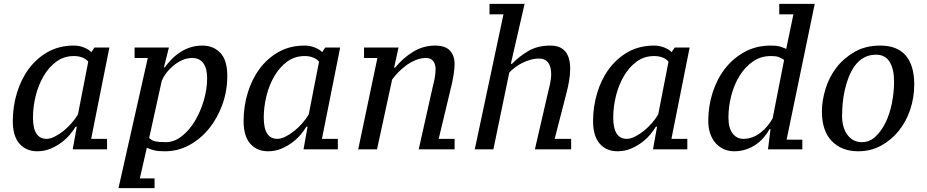

<svg xmlns="http://www.w3.org/2000/svg" viewBox="-20 -770 4778 990"><path d="M220 -54C173.3 -54 150 -90.7 150 -164C150 -200.7 154.7 -237.8 164 -275.5C173.3 -313.2 187 -347.3 205 -378C223 -408.7 245 -433.5 271 -452.5C297 -471.5 327 -481 361 -481C377.7 -481 392.5 -478.3 405.5 -473C418.5 -467.7 428.3 -460.7 435 -452L382 -180C373.3 -165.3 362.5 -150.5 349.5 -135.5C336.5 -120.5 322.5 -107 307.5 -95C292.5 -83 277.3 -73.2 262 -65.5C246.7 -57.8 232.7 -54 220 -54ZM370 -117H376L355 0H532V-54H450L544 -525H467L451 -501C443.7 -509.7 431.5 -517.5 414.5 -524.5C397.5 -531.5 379.7 -535 361 -535C310.3 -535 265.5 -524 226.5 -502C187.5 -480 154.7 -450.8 128 -414.5C101.3 -378.2 81 -336.7 67 -290C53 -243.3 46 -195.3 46 -146C46 -94 57.5 -55 80.5 -29C103.5 -3 134 10 172 10C196.7 10 219.7 5.5 241 -3.5C262.3 -12.5 281.5 -23.5 298.5 -36.5C315.5 -49.5 330 -63.3 342 -78C354 -92.7 363.3 -105.7 370 -117Z M701 150 737 -8C744.3 -4.7 751.2 -2 757.5 0C763.8 2 770.3 3.8 777 5.5C783.7 7.2 791.3 8.3 800 9C808.7 9.7 819 10 831 10C875.7 10 917.5 -0.7 956.5 -22C995.5 -43.3 1029.5 -72 1058.5 -108C1087.5 -144 1110.3 -185.3 1127 -232C1143.7 -278.7 1152 -327.3 1152 -378C1152 -432.7 1140 -472.5 1116 -497.5C1092 -522.5 1061.3 -535 1024 -535C1002 -535 981.5 -532 962.5 -526C943.5 -520 925.8 -511.7 909.5 -501C893.2 -490.3 878.3 -478.2 865 -464.5C851.7 -450.8 839.7 -436.7 829 -422H825L851 -525H674V-471H742L591 200H777V150ZM971 -471C996.3 -471 1015.5 -462 1028.5 -444C1041.5 -426 1048 -400.3 1048 -367C1048 -329 1042.2 -290.3 1030.5 -251C1018.8 -211.7 1003.3 -176.2 984 -144.5C964.7 -112.8 942.2 -87 916.5 -67C890.8 -47 863.7 -37 835 -37C822.3 -37 811.7 -37.3 803 -38C794.3 -38.7 786.8 -39.7 780.5 -41C774.2 -42.3 768.5 -44.5 763.5 -47.5C758.5 -50.5 753.7 -54 749 -58L814 -353C818.7 -365 826 -377.8 836 -391.5C846 -405.2 857.8 -417.8 871.5 -429.5C885.2 -441.2 900.5 -451 917.5 -459C934.5 -467 952.3 -471 971 -471Z M1410 -54C1363.3 -54 1340 -90.7 1340 -164C1340 -200.7 1344.7 -237.8 1354 -275.5C1363.3 -313.2 1377 -347.3 1395 -378C1413 -408.7 1435 -433.5 1461 -452.5C1487 -471.5 1517 -481 1551 -481C1567.7 -481 1582.5 -478.3 1595.5 -473C1608.5 -467.7 1618.3 -460.7 1625 -452L1572 -180C1563.3 -165.3 1552.5 -150.5 1539.5 -135.5C1526.5 -120.5 1512.5 -107 1497.5 -95C1482.5 -83 1467.3 -73.2 1452 -65.5C1436.7 -57.8 1422.7 -54 1410 -54ZM1560 -117H1566L1545 0H1722V-54H1640L1734 -525H1657L1641 -501C1633.7 -509.7 1621.5 -517.5 1604.5 -524.5C1587.5 -531.5 1569.7 -535 1551 -535C1500.3 -535 1455.5 -524 1416.5 -502C1377.5 -480 1344.7 -450.8 1318 -414.5C1291.3 -378.2 1271 -336.7 1257 -290C1243 -243.3 1236 -195.3 1236 -146C1236 -94 1247.5 -55 1270.5 -29C1293.5 -3 1324 10 1362 10C1386.7 10 1409.7 5.5 1431 -3.5C1452.3 -12.5 1471.5 -23.5 1488.5 -36.5C1505.5 -49.5 1520 -63.3 1532 -78C1544 -92.7 1553.3 -105.7 1560 -117Z M2206 -299 2139 0H2237H2324V-54H2242L2305 -317C2310.3 -337 2314.8 -358.7 2318.5 -382C2322.2 -405.3 2324 -424.7 2324 -440C2324 -468 2316.2 -490.8 2300.5 -508.5C2284.8 -526.2 2259 -535 2223 -535C2183 -535 2145.7 -524.5 2111 -503.5C2076.3 -482.5 2045 -455 2017 -421H2012L2035 -525H1857V-471H1926L1827 0H1924L2002 -360C2008.7 -369.3 2017.8 -380.3 2029.5 -393C2041.2 -405.7 2054.7 -417.8 2070 -429.5C2085.3 -441.2 2102.2 -451 2120.5 -459C2138.8 -467 2158 -471 2178 -471C2194 -471 2206 -465.5 2214 -454.5C2222 -443.5 2226 -430.3 2226 -415C2226 -397 2224 -378.5 2220 -359.5C2216 -340.5 2211.3 -320.3 2206 -299Z M2504 -696H2576L2428 0H2524L2606 -396C2614 -404.7 2623.7 -413.3 2635 -422C2646.3 -430.7 2658.7 -438.3 2672 -445C2685.3 -451.7 2699.3 -457.2 2714 -461.5C2728.7 -465.8 2743.7 -468 2759 -468C2780.3 -468 2796.2 -461 2806.5 -447C2816.8 -433 2822 -413.7 2822 -389C2822 -371.7 2819.8 -353.3 2815.5 -334C2811.2 -314.7 2806.3 -294.3 2801 -273L2738 0H2925V-54H2840L2901 -291C2906.3 -311 2910.8 -331.8 2914.5 -353.5C2918.2 -375.2 2920 -395.7 2920 -415C2920 -495 2886 -535 2818 -535C2774 -535 2736.3 -525.8 2705 -507.5C2673.7 -489.2 2645.3 -467 2620 -441H2614L2685 -750H2504Z M3212 -54C3165.3 -54 3142 -90.7 3142 -164C3142 -200.7 3146.7 -237.8 3156 -275.5C3165.3 -313.2 3179 -347.3 3197 -378C3215 -408.7 3237 -433.5 3263 -452.5C3289 -471.5 3319 -481 3353 -481C3369.7 -481 3384.5 -478.3 3397.5 -473C3410.5 -467.7 3420.3 -460.7 3427 -452L3374 -180C3365.3 -165.3 3354.5 -150.5 3341.5 -135.5C3328.5 -120.5 3314.5 -107 3299.5 -95C3284.5 -83 3269.3 -73.2 3254 -65.5C3238.7 -57.8 3224.7 -54 3212 -54ZM3362 -117H3368L3347 0H3524V-54H3442L3536 -525H3459L3443 -501C3435.7 -509.7 3423.5 -517.5 3406.5 -524.5C3389.5 -531.5 3371.7 -535 3353 -535C3302.3 -535 3257.5 -524 3218.5 -502C3179.5 -480 3146.7 -450.8 3120 -414.5C3093.3 -378.2 3073 -336.7 3059 -290C3045 -243.3 3038 -195.3 3038 -146C3038 -94 3049.5 -55 3072.5 -29C3095.5 -3 3126 10 3164 10C3188.7 10 3211.7 5.5 3233 -3.5C3254.3 -12.5 3273.5 -23.5 3290.5 -36.5C3307.5 -49.5 3322 -63.3 3334 -78C3346 -92.7 3355.3 -105.7 3362 -117Z M3813 -54C3790.3 -54 3771.8 -63.3 3757.5 -82C3743.2 -100.7 3736 -128 3736 -164C3736 -201.3 3740.8 -238.8 3750.5 -276.5C3760.2 -314.2 3774.3 -348.2 3793 -378.5C3811.7 -408.8 3834.5 -433.5 3861.5 -452.5C3888.5 -471.5 3919.7 -481 3955 -481C3971.7 -481 3984.5 -479.5 3993.5 -476.5C4002.5 -473.5 4012.3 -468.3 4023 -461L3964 -160C3956.7 -146.7 3947.8 -133.7 3937.5 -121C3927.2 -108.3 3915.7 -97 3903 -87C3890.3 -77 3876.5 -69 3861.5 -63C3846.5 -57 3830.3 -54 3813 -54ZM3948 -104H3953L3940 0H4117V-50H4036L4181 -750H3998V-696H4071L4034 -518C4026.7 -520.7 4020.3 -523.2 4015 -525.5C4009.7 -527.8 4004.2 -529.7 3998.5 -531C3992.8 -532.3 3986.5 -533.3 3979.5 -534C3972.5 -534.7 3964 -535 3954 -535C3904 -535 3859 -524 3819 -502C3779 -480 3745.2 -451 3717.5 -415C3689.8 -379 3668.7 -337.7 3654 -291C3639.3 -244.3 3632 -196.3 3632 -147C3632 -123 3635.3 -101.2 3642 -81.5C3648.7 -61.8 3658 -45.3 3670 -32C3682 -18.7 3696 -8.3 3712 -1C3728 6.3 3745.7 10 3765 10C3787.7 10 3808.7 6.7 3828 0C3847.3 -6.7 3864.7 -15.5 3880 -26.5C3895.3 -37.5 3908.7 -49.8 3920 -63.5C3931.3 -77.2 3940.7 -90.7 3948 -104Z M4218 -195C4218 -128.3 4235 -77.5 4269 -42.5C4303 -7.5 4348.3 10 4405 10C4448.3 10 4487.7 0.3 4523 -19C4558.3 -38.3 4588.7 -63.7 4614 -95C4639.3 -126.3 4659 -162.7 4673 -204C4687 -245.3 4694 -289 4694 -335C4694 -400.3 4679.3 -450 4650 -484C4620.7 -518 4577 -535 4519 -535C4468.3 -535 4424.2 -524.2 4386.5 -502.5C4348.8 -480.8 4317.5 -453.7 4292.5 -421C4267.5 -388.3 4248.8 -351.8 4236.5 -311.5C4224.2 -271.2 4218 -232.3 4218 -195ZM4497 -488C4529 -488 4552.5 -475.5 4567.5 -450.5C4582.5 -425.5 4590 -392.3 4590 -351C4590 -311.7 4586.2 -273.3 4578.5 -236C4570.8 -198.7 4559.8 -165.5 4545.5 -136.5C4531.2 -107.5 4513.8 -83.7 4493.5 -65C4473.2 -46.3 4450.3 -37 4425 -37C4393 -37 4367.8 -49.7 4349.5 -75C4331.2 -100.3 4322 -132.3 4322 -171C4322 -191.7 4323 -213.5 4325 -236.5C4327 -259.5 4330.7 -282.8 4336 -306.5C4341.3 -330.2 4348.3 -352.8 4357 -374.5C4365.7 -396.2 4376.3 -415.5 4389 -432.5C4401.7 -449.5 4417 -463 4435 -473C4453 -483 4473.7 -488 4497 -488Z"/></svg>

Font: PT Serif Caption
Style: Italic
Weight: 400
Italic angle: -12°
Designer: A.Korolkova, O.Umpeleva, V.Yefimov
Foundry: ParaType Ltd
Version: Version 1.000W OFL